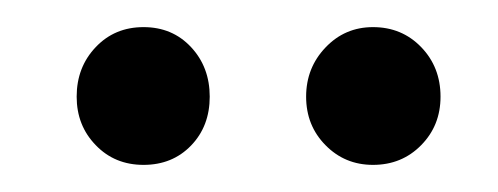

<svg xmlns="http://www.w3.org/2000/svg" viewBox="-20 -780 371 143"><path d="M37.1 -708Q37.1 -730 51.3 -744.9Q65.4 -759.8 86.9 -759.8Q108.4 -759.8 122.3 -744.9Q136.2 -730 136.2 -708Q136.2 -686 122.3 -671.6Q108.4 -657.2 86.9 -657.2Q65.4 -657.2 51.3 -671.9Q37.1 -686.5 37.1 -708ZM257.8 -759.8Q279.3 -759.8 293.7 -744.9Q308.1 -730 308.1 -708Q308.1 -686.5 293.7 -671.9Q279.3 -657.2 257.8 -657.2Q236.8 -657.2 222.4 -671.9Q208 -686.5 208 -708Q208 -729.5 222.4 -744.6Q236.8 -759.8 257.8 -759.8Z"/></svg>

Font: Fira Sans Compressed Book
Style: Regular
Weight: 350
Width: 1
Designer: Carrois Corporate & Edenspiekermann AG
Foundry: Carrois Corporate GbR & Edenspiekermann AG
Version: Version 4.203;PS 004.203;hotconv 1.0.88;makeotf.lib2.5.64775